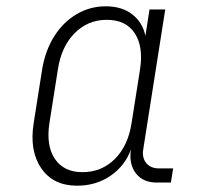

<svg xmlns="http://www.w3.org/2000/svg" viewBox="-20 -580 640 610"><path d="M225 10Q149 10 111 -45.5Q73 -101 87 -189L114 -360Q124 -420 152.5 -465Q181 -510 223.5 -535Q266 -560 316 -560Q367 -560 400 -534.5Q433 -509 442 -466L455 -550H505L435 -105Q431 -78 445 -61.5Q459 -45 485 -45H530L523 0H478Q434 0 411.5 -29.5Q389 -59 396 -105Q377 -53 331 -21.5Q285 10 225 10ZM242 -33Q303 -33 345 -75Q387 -117 398 -189L425 -360Q436 -432 408 -474.5Q380 -517 319 -517Q259 -517 217 -474.5Q175 -432 164 -360L137 -189Q126 -117 154.5 -75Q183 -33 242 -33Z"/></svg>

Font: JetBrains Mono Thin
Style: Italic
Weight: 100
Italic angle: -9°
Monospace: yes
Designer: Philipp Nurullin, Konstantin Bulenkov
Foundry: JetBrains
Version: Version 2.305; ttfautohint (v1.8.4.7-5d5b)